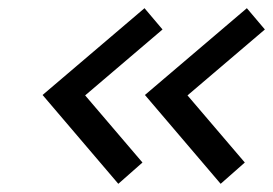

<svg xmlns="http://www.w3.org/2000/svg" viewBox="-20 -513 667 469"><path d="M84 -281 333 -493 377 -441 188 -280 328 -116 269 -64ZM334 -281 583 -493 627 -441 438 -280 578 -116 519 -64Z"/></svg>

Font: Exo Medium
Style: Italic
Weight: 500
Italic angle: -9°
Designer: Natanael Gama
Foundry: Natanael Gama
Version: Version 1.500; ttfautohint (v1.6)